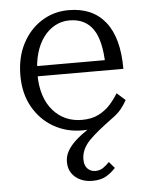

<svg xmlns="http://www.w3.org/2000/svg" viewBox="-54 -563 643 841"><g transform="rotate(-5 268.0 -142.0)"><path d="M383 -31 387 -8Q367 1 344.5 6Q322 11 294 11Q224 11 167.5 -21.5Q111 -54 77.5 -113Q44 -172 44 -252Q44 -331 75 -391Q106 -451 159.5 -485Q213 -519 279 -519Q332 -519 372 -501.5Q412 -484 440 -449Q468 -414 482 -362.5Q496 -311 496 -242H93L92 -287H443L419 -268Q418 -320 409 -359Q400 -398 383 -423Q366 -448 340 -461Q314 -474 279 -474Q245 -474 216 -458.5Q187 -443 165 -414Q143 -385 131 -343.5Q119 -302 119 -250Q119 -199 132 -159Q145 -119 169.5 -91Q194 -63 226 -49Q258 -35 296 -35Q339 -35 369.5 -50.5Q400 -66 421 -89.5Q442 -113 457 -138L494 -105Q482 -83 467 -65Q452 -47 425 -28Q394 -5 368.5 15.5Q343 36 324.5 55Q306 74 296.5 94.5Q287 115 287 138Q287 165 301 179Q315 193 335 193Q355 193 370 182.5Q385 172 397 159L421 187Q402 208 378.5 221.5Q355 235 318 235Q289 235 265.5 224Q242 213 228 192.5Q214 172 214 143Q214 117 227 94.5Q240 72 263 51Q286 30 317 9.5Q348 -11 383 -31Z"/></g></svg>

Font: Roboto Serif 36pt Light
Style: Regular
Weight: 300
Designer: Greg Gazdowicz
Foundry: Commercial Type
Version: Version 1.008